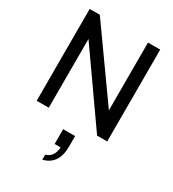

<svg xmlns="http://www.w3.org/2000/svg" viewBox="-251 -878 1213 1349"><g transform="rotate(30 356.0 -203.0)"><path d="M70 -745H152L543 -195V-745H642V0H560L168 -558V0H70ZM380 200H331V80H428V165Q428 238 398.5 281.5Q369 325 311 339V298Q374 281 380 200Z"/></g></svg>

Font: BLUETTI 2.0 Normal
Style: Normal
Weight: 400
Designer: Stijn de Vries
Foundry: tokotype
Version: Version 2.005;October 31, 2023;FontCreator 14.0.0.2814 64-bi